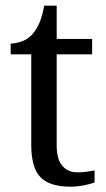

<svg xmlns="http://www.w3.org/2000/svg" viewBox="-20 -664 384 693"><path d="M234.4 9.8Q160.2 9.8 126.5 -23.9Q92.8 -57.6 92.8 -141.6V-467.8H18.6V-506.8Q36.1 -506.8 57.6 -514.2Q79.1 -521.5 94.7 -538.1Q111.3 -555.7 122.1 -581.1Q132.8 -606.4 139.6 -643.6H184.6V-523.4H312.5V-467.8H184.6V-138.7Q184.6 -88.9 205.1 -65.4Q225.6 -42 258.8 -42Q276.4 -42 291 -43.9Q305.7 -45.9 321.3 -48.8V-5.9Q308.6 0 283.2 4.9Q257.8 9.8 234.4 9.8Z"/></svg>

Font: Noto Serif Todhri
Style: Regular
Weight: 400
Designer: Mikhail Merkuryev
Version: Version 1.000; ttfautohint (v1.8.4.7-5d5b)